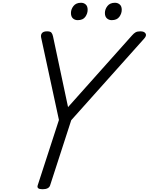

<svg xmlns="http://www.w3.org/2000/svg" viewBox="-20 -1357 1078 1391"><path d="M288 14Q244 14 253 -14L407 -488L278 -1085Q274 -1105 284.5 -1117.5Q295 -1130 321 -1130Q344 -1130 352 -1121Q360 -1112 364 -1094L473 -581L937 -1101Q950 -1116 962.5 -1123Q975 -1130 997 -1130Q1025 -1130 1034.5 -1114.5Q1044 -1099 1025 -1078L496 -486L343 -14Q334 14 288 14ZM543 -1211Q522 -1211 508 -1224Q494 -1237 494 -1263Q494 -1290 512.5 -1313.5Q531 -1337 567 -1337Q587 -1337 601 -1324.5Q615 -1312 615 -1286Q615 -1259 598 -1235Q581 -1211 543 -1211ZM789 -1211Q769 -1211 754.5 -1224Q740 -1237 740 -1263Q740 -1290 758.5 -1313.5Q777 -1337 813 -1337Q833 -1337 847.5 -1324.5Q862 -1312 862 -1286Q862 -1259 844.5 -1235Q827 -1211 789 -1211Z"/></svg>

Font: Playwrite CU
Style: Regular
Weight: 400
Designer: Veronika Burian, José Scaglione
Foundry: TypeTogether
Version: Version 1.002